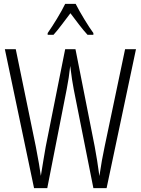

<svg xmlns="http://www.w3.org/2000/svg" viewBox="-20 -1060 723 987"><path d="M369 -1040H315C294 -996 253 -930 225 -890V-881H255C281 -909 314 -956 342 -992C371 -954 402 -911 430 -881H460V-890C437 -921 392 -994 369 -1040ZM679 -807H623L518 -307C508 -261 499 -210 491 -155C483 -215 476 -256 467 -306L368 -807H315L215 -306C209 -270 198 -208 190 -156C186 -187 177 -240 164 -307L61 -807H5L155 -93H223L323 -602C331 -642 336 -677 341 -721C348 -665 353 -631 359 -601L460 -93H528Z"/></svg>

Font: Noto Sans Kannada UI ExtraCondensed Light
Style: Regular
Weight: 300
Width: 2
Designer: Jelle Bosma - Monotype Design Team
Foundry: Monotype Imaging Inc.
Version: Version 2.005